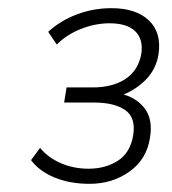

<svg xmlns="http://www.w3.org/2000/svg" viewBox="-20 -729 420 470"><path d="M199 -279Q151 -279 113.5 -294.5Q76 -310 56 -337L78 -367Q98 -343 129 -329.5Q160 -316 197 -316Q238 -316 268.5 -335.5Q299 -355 306 -398Q313 -441 286.5 -459.5Q260 -478 210 -478H137L143 -515H207Q256 -515 287.5 -536Q319 -557 326 -598Q331 -633 311 -652.5Q291 -672 248 -672Q214 -672 179 -658.5Q144 -645 119 -620L98 -651Q127 -678 167.5 -693.5Q208 -709 253 -709Q313 -709 344.5 -679Q376 -649 368 -596Q362 -558 334.5 -531.5Q307 -505 272 -494L273 -500Q312 -492 333.5 -464.5Q355 -437 347 -391Q339 -339 297 -309Q255 -279 199 -279Z"/></svg>

Font: Mulish ExtraLight
Style: Italic
Weight: 200
Italic angle: -9°
Designer: Vernon Adams
Foundry: Vernon Adams
Version: Version 3.603